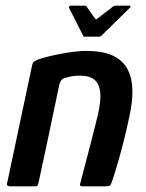

<svg xmlns="http://www.w3.org/2000/svg" viewBox="-20 -655 515 675"><path d="M16 0Q12 0 7.5 -2Q3 -4 5 -11Q27 -115 49 -218.5Q71 -322 93 -426Q95 -436 102.5 -440.5Q110 -445 130 -451Q143 -455 170 -461Q197 -467 227.5 -471.5Q258 -476 283 -476Q343 -476 378.5 -458.5Q414 -441 429.5 -409.5Q445 -378 445.5 -337.5Q446 -297 436 -251Q428 -212 417.5 -169.5Q407 -127 396 -88.5Q385 -50 375 -21Q370 -5 366 -2.5Q362 0 350 0H268Q259 0 262 -10Q263 -15 269 -37Q275 -59 283 -90Q291 -121 299.5 -153.5Q308 -186 314.5 -212.5Q321 -239 324 -251Q336 -303 332 -333Q328 -363 310.5 -376Q293 -389 262 -389Q246 -389 233.5 -387Q221 -385 209 -381Q202 -380 196.5 -374Q191 -368 188 -355Q171 -274 153 -188Q135 -102 116 -15Q115 -10 113 -5Q111 0 105 0ZM278 -526Q272 -526 272 -530L223 -627Q222 -630 223.5 -632.5Q225 -635 229 -635H278Q284 -635 285 -631L314 -590Q316 -585 323 -590L376 -631Q381 -635 385 -635H435Q439 -635 439 -632.5Q439 -630 436 -627L337 -530Q333 -526 328 -526Z"/></svg>

Font: Glory Thin SemiBold
Style: Italic
Weight: 600
Italic angle: -12°
Version: Version 1.011